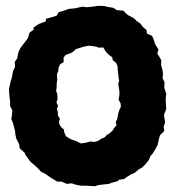

<svg xmlns="http://www.w3.org/2000/svg" viewBox="-20 -623 610 664"><path d="M309 21 272 19H258L243 16L228 11L211 13L193 5H178L163 -4L149 -13L138 -21L122 -29L114 -38L104 -48L85 -64L69 -86L65 -95L48 -110L46 -125L36 -144L33 -160L32 -170L25 -197L19 -212L21 -223L23 -241L15 -256V-272L12 -297L11 -315L18 -346L21 -354L25 -377L32 -391L31 -409L39 -420L44 -443L50 -456L61 -471L70 -482L77 -492L82 -510L97 -521L95 -527L114 -540L138 -549L139 -558L161 -564L176 -569L183 -581L195 -584L217 -592L226 -593L238 -594L265 -600L280 -598L300 -600L320 -603L342 -602L353 -599L372 -596L384 -588L407 -586L416 -576L424 -570L443 -560L453 -550L465 -542L474 -530L487 -519L488 -507L506 -499L512 -485L516 -471L528 -452L524 -438L532 -425L538 -414L537 -399L542 -380L544 -366L542 -353L549 -339L548 -320L555 -298L553 -281L554 -260L555 -246L547 -226L551 -200L546 -185L548 -170L533 -155L528 -136L525 -121L516 -105L508 -92L500 -83L495 -70L483 -55L472 -44L461 -38L445 -25L435 -21L417 -10L409 -4L390 -1L389 3L366 9L357 13L337 15L320 17ZM260 -127 275 -129 293 -134 305 -132 318 -135 330 -143 342 -148 349 -156 359 -162 370 -172 375 -181 383 -190 380 -201 385 -210 389 -231 392 -241 398 -254 397 -266 390 -278 393 -295V-308L391 -319L389 -332L392 -344L390 -356L389 -366L387 -382V-392L382 -405L370 -415L368 -425L356 -434L346 -444L337 -459L322 -458L315 -461L298 -464L286 -465L267 -461L255 -457L242 -453L234 -445L228 -441L216 -436L207 -433L200 -424V-408L188 -401L182 -388V-378L177 -366L178 -347L176 -334V-321L174 -309L178 -298L179 -279L175 -270L181 -256L177 -248L180 -234V-224L187 -213L184 -201L186 -192L192 -183L201 -175L202 -166L208 -152L219 -145L226 -141L241 -136Z"/></svg>

Font: Winky Rough
Style: Bold
Weight: 700
Designer: Simon Atzbach
Foundry: typofactur
Version: Version 1.206; ttfautohint (v1.8.4.7-5d5b)